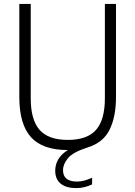

<svg xmlns="http://www.w3.org/2000/svg" viewBox="-20 -760 694 984"><path d="M371.5 204Q318.5 204 290.8 181Q263 158 263 115Q263 85 277.8 58.2Q292.5 31.5 327.5 9Q198.5 9 138.8 -57Q79 -123 79 -263.5V-740H137.5V-256Q137.5 -146.5 182.5 -94.8Q227.5 -43 327.5 -43Q427.5 -43 472.5 -94.8Q517.5 -146.5 517.5 -256V-740H574.5V-263.5Q574.5 -161.5 541.5 -95Q508.5 -28.5 428 -4Q353.5 20 328.2 50.8Q303 81.5 303 112Q303 170.5 374.5 170.5Q391.5 170.5 409.8 166Q428 161.5 452 151V185Q412 204 371.5 204Z"/></svg>

Font: Encode Sans SemiCondensed SemiCondensed Light
Style: Regular
Weight: 300
Width: 4
Designer: Multiple Designers
Foundry: Impallari Type
Version: Version 3.000; ttfautohint (v1.8.3) -l 8 -r 50 -G 200 -x 14 